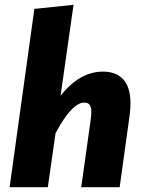

<svg xmlns="http://www.w3.org/2000/svg" viewBox="-20 -779 608 799"><path d="M179 0 211 -224C257 -312 298 -352 330 -352C349 -352 360 -344 360 -312C360 -303 359 -292 357 -278L318 0H478L520 -303C522 -320 523 -336 523 -350C523 -442 478 -481 408 -481C347 -481 286 -450 232 -380L286 -759L123 -742L20 0Z"/></svg>

Font: Fira Sans OT
Style: Bold Italic
Weight: 700
Italic angle: -8°
Designer: Carrois Corporate & Edenspiekermann
Foundry: Carrois Corporate GbR & Edenspiekermann AG
Version: Version 2.001